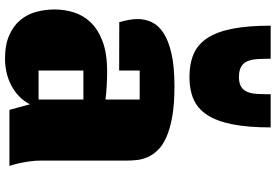

<svg xmlns="http://www.w3.org/2000/svg" viewBox="-186 -892 1096 763"><g transform="rotate(90 361.5 -510.0)"><path d="M416 0 394 -81.5Q381.3 -56.6 361.8 -38.1Q342.3 -19.5 318.4 -7.1Q294.4 5.4 267.3 11.5Q240.2 17.6 213.4 17.6Q157.2 17.6 119.4 0.7Q81.5 -16.1 58.8 -43.7Q36.1 -71.3 26.6 -106.7Q17.1 -142.1 17.1 -179.7Q17.1 -218.3 28.6 -255.6Q40 -293 68.1 -322.5Q96.2 -352.1 143.8 -370.1Q191.4 -388.2 263.7 -388.2Q288.6 -388.2 317.4 -386.7Q346.2 -385.3 375 -381.8V-517.6H259.8V-436L67.4 -436.5Q62 -455.6 58.6 -474.1Q55.2 -492.7 55.2 -509.8Q55.2 -539.1 67.6 -565.7Q80.1 -592.3 110.6 -612.3Q141.1 -632.3 192.6 -644Q244.1 -655.8 322.8 -655.8Q393.6 -655.8 442.9 -647Q492.2 -638.2 524.9 -623.5Q557.6 -608.9 576.2 -589.6Q594.7 -570.3 604 -549.1Q613.3 -527.8 615.5 -506.1Q617.7 -484.4 617.7 -464.8V-125.5Q617.7 -102.1 620.8 -80.1Q624 -58.1 627.9 -40Q632.8 -19 638.7 0ZM259.8 -293.9V-115.7H375V-293.9ZM285.6 -715.3Q233.4 -715.3 194.8 -731.7Q156.2 -748 131.1 -785.9Q106 -823.7 93.8 -885.5Q81.5 -947.3 81.5 -1038.1H212.9Q212.9 -1008.8 214.4 -985.6Q215.8 -962.4 222.7 -946Q229.5 -929.7 244.4 -920.9Q259.3 -912.1 285.6 -912.1Q310.5 -912.1 324.5 -920.9Q338.4 -929.7 345 -946Q351.6 -962.4 352.8 -985.8Q354 -1009.3 354 -1038.1H485.8Q485.8 -947.3 473.4 -885.5Q460.9 -823.7 436.3 -785.9Q411.6 -748 374 -731.7Q336.4 -715.3 285.6 -715.3Z"/></g></svg>

Font: Coda Caption ExtraBold
Style: Regular
Weight: 800
Designer: vernon adams
Foundry: vernon adams
Version: Version 1.002